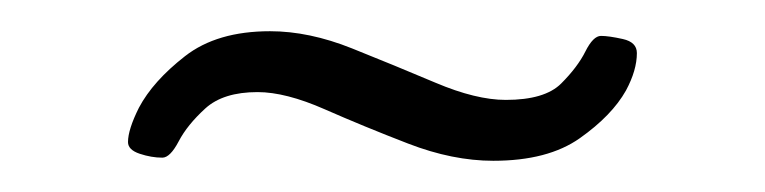

<svg xmlns="http://www.w3.org/2000/svg" viewBox="-20 -326 490 123"><path d="M84 -225Q77 -225 69.5 -227.5Q62 -230 62 -235Q62 -243 69 -257Q78 -274 98.5 -290Q119 -306 153 -306Q178 -306 205.5 -295Q233 -284 259 -273Q285 -262 304 -262Q329 -262 339.5 -272.5Q350 -283 355 -293Q360 -303 365 -303Q370 -303 379 -301Q388 -299 388 -292Q388 -281 381 -268Q372 -252 351.5 -237.5Q331 -223 296 -223Q270 -223 241.5 -234Q213 -245 188 -256Q163 -267 145 -267Q123 -267 111.5 -256.5Q100 -246 94.5 -235.5Q89 -225 84 -225Z"/></svg>

Font: Asap Condensed Condensed Thin
Style: Italic
Weight: 100
Width: 3
Italic angle: -6°
Designer: Pablo Cosgaya
Foundry: Omnibus-Type
Version: Version 3.001; ttfautohint (v1.8.4.7-5d5b)